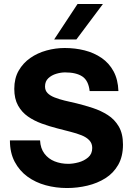

<svg xmlns="http://www.w3.org/2000/svg" viewBox="-20 -932 670 968"><path d="M318 16Q262 16 210.5 2Q159 -12 118.5 -41.5Q78 -71 54 -116.5Q30 -162 30 -224H182Q184 -184 204 -157.5Q224 -131 255.5 -118.5Q287 -106 324 -106Q348 -106 376 -113.5Q404 -121 424.5 -138.5Q445 -156 445 -186Q445 -209 430.5 -224.5Q416 -240 391 -250Q366 -260 334 -268Q302 -276 268 -285Q229 -295 190.5 -309Q152 -323 121 -344.5Q90 -366 71 -400Q52 -434 52 -484Q52 -537 74 -575.5Q96 -614 132.5 -639.5Q169 -665 214.5 -677.5Q260 -690 306 -690Q359 -690 406.5 -678Q454 -666 492 -640Q530 -614 552.5 -572.5Q575 -531 577 -473H432Q426 -526 395 -546.5Q364 -567 308 -567Q287 -567 263.5 -560Q240 -553 223.5 -537.5Q207 -522 207 -496Q207 -476 219.5 -463Q232 -450 254.5 -441Q277 -432 305.5 -425Q334 -418 366 -411Q407 -401 448 -387.5Q489 -374 523.5 -352Q558 -330 579 -294Q600 -258 600 -203Q600 -143 576 -101Q552 -59 511.5 -33.5Q471 -8 420.5 4Q370 16 318 16ZM253 -733 371 -912H499L365 -733Z"/></svg>

Font: Teachers
Style: Regular
Weight: 400
Designer: Alfredo Marco Pradil, Chank Diesel
Version: Version 1.001